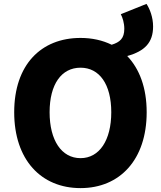

<svg xmlns="http://www.w3.org/2000/svg" viewBox="-20 -953 826 987"><path d="M394 -140C296 -140 235 -232 235 -376C235 -520 296 -605 394 -605C491 -605 552 -520 552 -376C552 -232 491 -140 394 -140ZM394 14C596 14 734 -132 734 -376C734 -502 697 -599 634 -665C724 -690 767 -734 767 -817C767 -864 750 -908 733 -933L601 -880C610 -863 619 -835 619 -805C619 -755 596 -736 554 -723C507 -746 453 -758 394 -758C191 -758 53 -620 53 -376C53 -132 191 14 394 14Z"/></svg>

Font: Noto Sans CJK TC Black
Style: Regular
Weight: 900
Designer: Ryoko NISHIZUKA 西塚涼子 (kana, bopomofo & ideographs); Paul D. Hunt (Latin, Greek & Cyrillic); Sandoll Communications 산돌커뮤니
Foundry: Adobe
Version: Version 2.004;hotconv 1.0.118;makeotfexe 2.5.65603